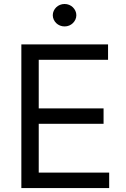

<svg xmlns="http://www.w3.org/2000/svg" viewBox="-20 -952 638 972"><path d="M88.1 -727.3H527V-649.1H176.1V-403.4H504.3V-325.3H176.1V-78.1H532.7V0H88.1ZM306.8 -818.2Q294.7 -818.2 283.7 -822.6Q272.7 -827.1 264.7 -834.9Q256.7 -842.7 252 -853Q247.2 -863.3 247.2 -875Q247.2 -886.7 252 -897Q256.7 -907.3 264.7 -915.1Q272.7 -922.9 283.7 -927.4Q294.7 -931.8 306.8 -931.8Q319.2 -931.8 330.1 -927.4Q340.9 -922.9 348.9 -915.1Q356.9 -907.3 361.7 -897Q366.5 -886.7 366.5 -875Q366.5 -863.3 361.7 -853Q356.9 -842.7 348.9 -834.9Q340.9 -827.1 330.1 -822.6Q319.2 -818.2 306.8 -818.2Z"/></svg>

Font: Fast_Sans-Dotted
Style: Regular
Weight: 400
Version: Version 3.018